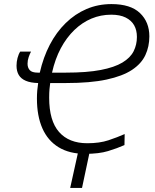

<svg xmlns="http://www.w3.org/2000/svg" viewBox="-20 -744 762 941"><path d="M420 -2 382 177H324L364 -4ZM398 10Q320 10 267 -22.5Q214 -55 187.5 -115.5Q161 -176 161 -261Q161 -281 162.5 -299.5Q164 -318 167 -337Q130 -338 106.5 -348Q83 -358 72 -376.5Q61 -395 61 -422Q61 -441 66 -460Q71 -479 79 -491H132Q126 -480 120.5 -464Q115 -448 115 -432Q115 -412 126 -400Q137 -388 165 -388H175Q192 -463 224 -524.5Q256 -586 302 -631Q348 -676 404.5 -700Q461 -724 526 -724Q620 -724 666 -680Q712 -636 712 -566Q712 -516 692.5 -474Q673 -432 627 -401.5Q581 -371 502 -354Q423 -337 303 -337H226Q224 -324 222.5 -306.5Q221 -289 221 -265Q221 -152 269.5 -97Q318 -42 408 -42Q468 -42 511.5 -56.5Q555 -71 591 -87L590 -33Q554 -17 509.5 -3.5Q465 10 398 10ZM303 -388Q406 -388 473.5 -401Q541 -414 580 -437.5Q619 -461 635 -493Q651 -525 651 -563Q651 -596 637.5 -620Q624 -644 596 -658Q568 -672 525 -672Q474 -672 428.5 -653Q383 -634 344.5 -597Q306 -560 278 -507.5Q250 -455 235 -388Z"/></svg>

Font: Noto Sans Display Light
Style: Italic
Weight: 300
Italic angle: -12°
Designer: Monotype Design Team
Foundry: Monotype Imaging Inc.
Version: Version 2.003